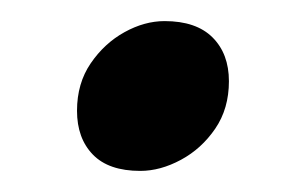

<svg xmlns="http://www.w3.org/2000/svg" viewBox="-20 -357 276 182"><path d="M113 -195Q83 -195 68 -210.5Q53 -226 53 -252Q53 -278 66 -297Q79 -316 98 -326.5Q117 -337 136 -337Q166 -337 181.5 -321.5Q197 -306 197 -280Q197 -254 184 -235Q171 -216 151.5 -205.5Q132 -195 113 -195Z"/></svg>

Font: Petrona
Style: Bold Italic
Weight: 700
Italic angle: -9°
Designer: Ringo R. Seeber
Foundry: Ringo R. Seeber
Version: Version 2.001; ttfautohint (v1.8.3)